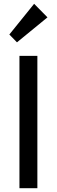

<svg xmlns="http://www.w3.org/2000/svg" viewBox="-20 -987 298 1007"><path d="M69 -765 229 -896 159 -967 29 -806ZM82 0H176V-694H82Z"/></svg>

Font: Outfit
Style: Regular
Weight: 400
Designer: Rodrigo Fuenzalida
Foundry: fragTYPE
Version: Version 1.100;gftools[0.9.27]